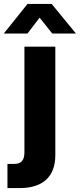

<svg xmlns="http://www.w3.org/2000/svg" viewBox="-75 -753 406 977"><path d="M49.3 -515.6V20C49.3 63.5 33.7 81.1 -3.4 81.1H-37.1V204.1H24.9C145 204.1 206.5 144 206.5 36.6V-515.6ZM64.9 -582.5 126.5 -663.1 190.9 -582.5H311V-583L188 -732.9H64.9L-55.2 -583V-582.5Z"/></svg>

Font: Raveo Display
Style: Bold
Weight: 700
Designer: Jakub Foglar, Rasmus Andersson (Inter)
Foundry: Jakubfoglar.com
Version: Version 1.100;Glyphs 3.2.3 (3260)